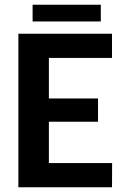

<svg xmlns="http://www.w3.org/2000/svg" viewBox="-20 -791 528 811"><path d="M57.6 0ZM453.1 -648.4V-546.4H186.5V-375H394V-276.9H186.5V-102.1H453.6L453.1 0H57.6V-648.4ZM117.7 -771H405.8V-700.2H117.7Z"/></svg>

Font: Carlito
Style: Bold
Weight: 700
Designer: Lukasz Dziedzic
Foundry: tyPoland Lukasz Dziedzic
Version: Version 1.104